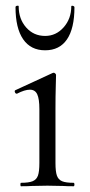

<svg xmlns="http://www.w3.org/2000/svg" viewBox="-20 -648 313 668"><path d="M53 -12Q80 -12 93.5 -17.5Q107 -23 112 -37Q117 -51 117 -81V-268Q117 -304 109.5 -320Q102 -336 84 -336Q66 -336 39 -322H38Q34 -322 32 -327Q30 -332 33 -334L163 -394L167 -395Q169 -395 172 -392.5Q175 -390 175 -387Q175 -380 174 -347Q173 -314 173 -269V-81Q173 -51 178 -37Q183 -23 196 -17.5Q209 -12 236 -12Q239 -12 239 -6Q239 0 236 0Q213 0 199 -1L145 -2L91 -1Q77 0 53 0Q51 0 51 -6Q51 -12 53 -12ZM45 -626Q45 -582 71 -552.5Q97 -523 137 -523Q175 -523 201.5 -553Q228 -583 228 -626Q228 -628 231 -628Q234 -628 236.5 -626.5Q239 -625 239 -623Q239 -549 213 -511Q187 -473 137 -473Q87 -473 60.5 -511.5Q34 -550 34 -623Q34 -627 39.5 -628Q45 -629 45 -626Z"/></svg>

Font: Cormorant
Style: Regular
Weight: 400
Designer: Christian Thalmann (Catharsis Fonts)
Foundry: Catharsis Fonts
Version: Version 4.000